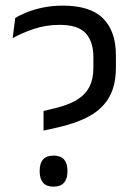

<svg xmlns="http://www.w3.org/2000/svg" viewBox="-20 -670 486 699"><path d="M192 -206.5 138.5 -194.5V-266L178.5 -275.5Q228.5 -287.5 259.5 -306.2Q290.5 -325 305.2 -353.5Q320 -382 320 -423V-461.5Q320 -518.5 292 -549Q264 -579.5 197 -579.5Q148 -579.5 104.2 -565Q60.5 -550.5 26 -531L35.5 -604.5Q53 -615.5 78.8 -625.8Q104.5 -636 137.8 -642.8Q171 -649.5 209 -649.5Q309 -649.5 355.5 -602.8Q402 -556 402 -468.5V-424Q402 -360.5 378.5 -318Q355 -275.5 308.5 -249Q262 -222.5 192 -206.5ZM175 9.5Q149 9.5 136.8 -4.8Q124.5 -19 124.5 -45V-50Q124.5 -75.5 136.8 -89.5Q149 -103.5 175 -103.5Q200.5 -103.5 213 -89.5Q225.5 -75.5 225.5 -50V-45Q225.5 -19 213 -4.8Q200.5 9.5 175 9.5Z"/></svg>

Font: Anek Kannada Medium
Style: Regular
Weight: 400
Version: Version 1.003